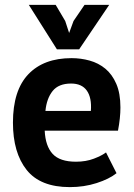

<svg xmlns="http://www.w3.org/2000/svg" viewBox="-20 -752 548 786"><path d="M33 0ZM457 -43Q427 -19 375.5 -2.5Q324 14 266 14Q145 14 89 -56.5Q33 -127 33 -250Q33 -382 96 -448Q159 -514 273 -514Q311 -514 347 -504Q383 -494 411 -471Q439 -448 456 -409Q473 -370 473 -312Q473 -291 470.5 -267Q468 -243 463 -217H163Q166 -154 195.5 -122Q225 -90 291 -90Q332 -90 364.5 -102.5Q397 -115 414 -128ZM271 -410Q220 -410 195.5 -379.5Q171 -349 166 -298H352Q356 -352 335.5 -381Q315 -410 271 -410ZM304 -550H213L98 -732H208L247 -666L263 -617L281 -666L326 -732H427Z"/></svg>

Font: PT Sans
Style: Bold
Weight: 700
Version: Version 2.003W OFL; ttfautohint (v1.6)